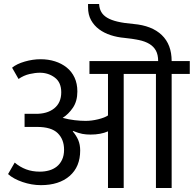

<svg xmlns="http://www.w3.org/2000/svg" viewBox="-20 -933 962 953"><path d="M40 -597Q63 -616 103 -627.5Q143 -639 181 -639Q220 -639 253 -628.5Q286 -618 311 -598Q336 -578 350 -548Q364 -518 364 -479Q364 -431 342 -398.5Q320 -366 291 -348Q320 -340 350 -336.5Q380 -333 405 -333Q435 -333 467.5 -341Q500 -349 516 -360V-566H424V-630H765Q765 -661 754 -681.5Q743 -702 721.5 -715Q700 -728 668.5 -734.5Q637 -741 597 -745Q562 -748 529.5 -758.5Q497 -769 472 -787.5Q447 -806 432 -833Q417 -860 417 -897V-913H472Q473 -891 482.5 -874Q492 -857 512 -845Q532 -833 564 -825.5Q596 -818 643 -814Q734 -806 783 -759Q832 -712 832 -630H922V-566H832V0H754V-566H594V0H516V-281Q480 -265 429 -265Q407 -265 388.5 -268.5Q370 -272 343 -283L341 -281Q359 -260 368.5 -237.5Q378 -215 378 -186Q378 -105 325.5 -59.5Q273 -14 183 -14Q160 -14 137 -18Q114 -22 92 -29.5Q70 -37 51.5 -47Q33 -57 20 -69L53 -126Q79 -104 109.5 -92.5Q140 -81 178 -81Q202 -81 223.5 -87Q245 -93 261.5 -106Q278 -119 288 -140Q298 -161 298 -190Q298 -241 266.5 -272Q235 -303 164 -303H102V-368H155Q214 -367 249 -395Q284 -423 284 -475Q284 -524 252 -548Q220 -572 178 -572Q155 -572 126.5 -565.5Q98 -559 72 -541Z"/></svg>

Font: Ek Mukta
Style: Regular
Weight: 400
Designer: Girish Dalvi and Yashodeep Gholap
Foundry: Ek Type
Version: Version 2.538;PS 1.001;hotconv 16.6.51;makeotf.lib2.5.65220;